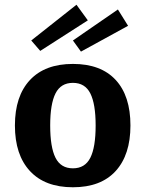

<svg xmlns="http://www.w3.org/2000/svg" viewBox="-20 -777 616 811"><path d="M43 -247Q43 -371 106.5 -439Q170 -507 288 -507Q406 -507 468.5 -439.5Q531 -372 531 -247Q531 -123 468.5 -54.5Q406 14 288 14Q170 14 106.5 -54.5Q43 -123 43 -247ZM384 -247Q384 -338 361.5 -382.5Q339 -427 288 -427Q237 -427 214.5 -382.5Q192 -338 192 -247Q192 -155 214.5 -110.5Q237 -66 288 -66Q339 -66 361.5 -110.5Q384 -155 384 -247ZM112 -606 303 -757 351 -691 150 -562ZM288 -606 478 -737 521 -668 322 -559Z"/></svg>

Font: Andada Pro ExtraBold
Style: Regular
Weight: 800
Designer: Carolina Giovagnoli
Foundry: Huerta Tipografica
Version: Version 3.005; ttfautohint (v1.8.4)